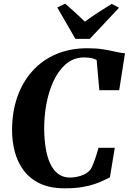

<svg xmlns="http://www.w3.org/2000/svg" viewBox="-20 -1014 699 1043"><path d="M332.5 9Q252 9 197.2 -17Q142.5 -43 109 -87.8Q75.5 -132.5 60.5 -189Q45.5 -245.5 45.5 -306.5Q45.5 -405 73.8 -486.5Q102 -568 155.8 -627.8Q209.5 -687.5 285.2 -719.8Q361 -752 455.5 -752Q504 -752 541.8 -745.8Q579.5 -739.5 608.5 -732.8Q637.5 -726 659 -724.5L627.5 -524H519.5L505 -688Q497 -692.5 487 -695.8Q477 -699 464.8 -700.5Q452.5 -702 438 -702Q381 -702 339.5 -667Q298 -632 271 -574.2Q244 -516.5 231.5 -446.2Q219 -376 220 -306.5Q221 -253.5 228.8 -206.8Q236.5 -160 253 -124.8Q269.5 -89.5 296 -69.5Q322.5 -49.5 360.5 -49.5Q376 -49.5 396.5 -53.2Q417 -57 437 -66.2Q457 -75.5 471.5 -93Q477 -101 483 -115.2Q489 -129.5 495 -146.2Q501 -163 506.2 -180Q511.5 -197 515 -211H603.5L577 -50.5Q562 -43.5 541.8 -33.5Q521.5 -23.5 492.8 -13.8Q464 -4 424.8 2.5Q385.5 9 332.5 9ZM389.5 -803 291 -973.5 334 -994Q362 -970 389 -945.5Q416 -921 441 -896.5Q475.5 -922 512.8 -946.2Q550 -970.5 587 -993L626.5 -972L468 -803Z"/></svg>

Font: Merriweather 60pt ExtraBold
Style: Italic
Weight: 800
Italic angle: -7.8°
Version: Version 2.101